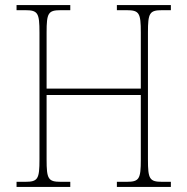

<svg xmlns="http://www.w3.org/2000/svg" viewBox="-20 -734 736 754"><path d="M45 0H256V-20H219C169 -20 163 -31 163 -108V-361H533V-108C533 -31 527 -20 477 -20H439V0H651V-20H617C567 -20 561 -31 561 -108V-606C561 -683 567 -694 617 -694H651V-714H439V-694H477C527 -694 533 -683 533 -606V-386H163V-606C163 -683 169 -694 219 -694H256V-714H45V-694H79C129 -694 135 -683 135 -606V-108C135 -31 129 -20 79 -20H45Z"/></svg>

Font: Noto Serif Thai SemiCondensed Thin
Style: Regular
Weight: 100
Width: 4
Designer: Monotype Design Team
Foundry: Monotype Imaging Inc.
Version: Version 2.002